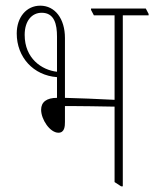

<svg xmlns="http://www.w3.org/2000/svg" viewBox="-20 -652 544 677"><path d="M186 -184C208 -184 209 -207 209 -222V-278C218 -278 230 -278 238 -278C266 -278 329 -277 384 -276V-10L407 5H413V-598H504V-603L494 -622H301V-617L311 -598H384V-300C325 -303 256 -306 209 -307V-518C209 -586 174 -632 122 -632C73 -632 39 -591 39 -534C39 -450 98 -386 181 -380V-307C144 -307 125 -292 125 -265C125 -231 156 -184 186 -184ZM67 -529C67 -578 92 -607 127 -607C172 -607 181 -566 181 -523V-399C127 -405 67 -446 67 -529Z"/></svg>

Font: Noto Serif Devanagari ExtraCondensed Thin
Style: Regular
Weight: 100
Width: 2
Designer: Universal Thirst, Indian Type Foundry and the Monotype Design Team
Foundry: Monotype Imaging Inc.
Version: Version 2.004